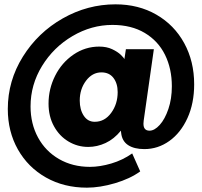

<svg xmlns="http://www.w3.org/2000/svg" viewBox="-20 -719 932 886"><path d="M876 -330Q876 -242 845 -174Q814 -106 761.5 -68.5Q709 -31 646 -31Q599 -31 571 -49.5Q543 -68 539 -106L538 -116Q506 -77 467 -59Q428 -41 387 -41Q338 -41 296 -66Q254 -91 229 -136.5Q204 -182 204 -241Q204 -309 234.5 -369.5Q265 -430 319 -467Q373 -504 438 -504Q472 -504 497.5 -492Q523 -480 537.5 -466Q552 -452 554 -446L561 -492H690L643 -162Q642 -157 642 -148Q642 -116 670 -116Q693 -116 717 -142.5Q741 -169 757 -216Q773 -263 773 -321Q773 -402 741.5 -466Q710 -530 648 -567Q586 -604 499 -604Q402 -604 314.5 -552.5Q227 -501 174 -414.5Q121 -328 121 -228Q121 -148 155.5 -84.5Q190 -21 252.5 15Q315 51 395 51Q441 51 493.5 35.5Q546 20 590 -11L627 72Q580 106 510.5 126.5Q441 147 381 147Q275 147 192 100Q109 53 62.5 -29.5Q16 -112 16 -216Q16 -346 85.5 -457.5Q155 -569 269.5 -634Q384 -699 513 -699Q619 -699 701.5 -651.5Q784 -604 830 -520Q876 -436 876 -330ZM348 -255Q348 -213 366.5 -185Q385 -157 417 -157Q463 -157 493 -198Q523 -239 523 -294Q523 -334 503.5 -359.5Q484 -385 448 -385Q406 -385 377 -346.5Q348 -308 348 -255Z"/></svg>

Font: TypoPRO Montserrat Alternates
Style: Italic
Weight: 800
Italic angle: -11.3°
Designer: Julieta Ulanovsky
Foundry: Julieta Ulanovsky
Version: Version 6.001